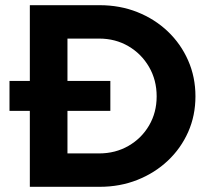

<svg xmlns="http://www.w3.org/2000/svg" viewBox="-20 -720 810 740"><path d="M95 0V-292.7H16.6V-408H95V-700H363.9Q442.5 -700 509.5 -673.3Q576.5 -646.6 626.7 -598.9Q676.9 -551.1 705.1 -487.1Q733.3 -423.1 733.3 -348.9Q733.3 -274.7 705.3 -211.4Q677.2 -148.1 627 -100.8Q576.8 -53.4 509.6 -26.7Q442.5 0 363.9 0ZM240 -128.7H362Q424.6 -128.7 475.1 -157.7Q525.6 -186.8 554.7 -236.7Q583.8 -286.5 583.8 -348.6Q583.8 -411.4 554.5 -461.9Q525.3 -512.4 475 -541.9Q424.7 -571.3 362.1 -571.3H240V-408H405.3V-292.7H240Z"/></svg>

Font: Red Hat Display VF
Style: Regular
Weight: 300
Designer: Pentagram, MCKL
Foundry: Pentagram, MCKL
Version: Version 1.023